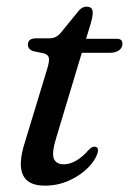

<svg xmlns="http://www.w3.org/2000/svg" viewBox="-20 -560 396 589"><path d="M117.5 -395.5 80.5 -403.5Q65.5 -410 65.5 -423Q65.5 -442.5 91.5 -442.5H132.5Q152.5 -442.5 166.5 -459.5L219.5 -524.5Q230.5 -539.5 246 -539.5Q264.5 -539.5 264.5 -521Q264.5 -509 257.5 -485L244 -441H339Q355.5 -441 355.5 -426Q355.5 -413 344.8 -405.5Q334 -398 316.5 -398H231L153 -139Q138 -90.5 145.2 -73.2Q152.5 -56 175.5 -56Q213 -56 251.5 -99.5Q262.5 -111 270.5 -110Q283 -109.5 280 -93.5Q274 -70 250.8 -46.2Q227.5 -22.5 192.8 -6.5Q158 9.5 117 9.5Q14 9.5 56 -122.5L124 -346Q131.5 -370 130.2 -380.5Q129 -391 117.5 -395.5Z"/></svg>

Font: Fraunces 72pt Soft
Style: Italic
Weight: 400
Italic angle: -16°
Version: Version 1.000;[b76b70a41]